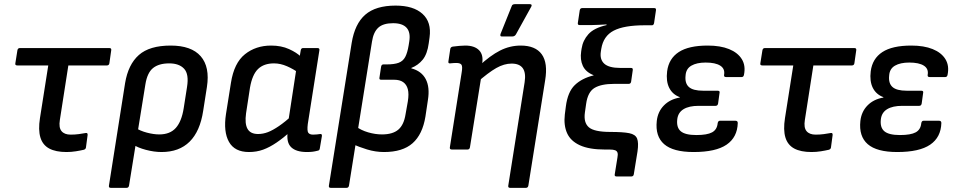

<svg xmlns="http://www.w3.org/2000/svg" viewBox="-20 -722 4618 927"><path d="M301 12Q249 12 217.5 -5Q186 -22 175 -58.5Q164 -95 173 -152L213 -406H64Q52 -406 54 -416L64 -479Q66 -490 76 -490H508Q519 -490 517 -479L508 -416Q506 -406 496 -406H310L269 -143Q263 -106 277 -89Q291 -72 321 -72Q342 -72 360.5 -74.5Q379 -77 395 -80Q404 -81 403 -70L395 -10Q394 -2 385 1Q368 5 346 8.5Q324 12 301 12Z M515 185Q504 185 506 174L584 -321Q599 -411 650.5 -456.5Q702 -502 804 -502Q904 -502 949 -450.5Q994 -399 979 -302L961 -187Q946 -88 895.5 -38Q845 12 760 12Q724 12 684.5 1.5Q645 -9 623 -24L632 -106Q657 -90 689.5 -81.5Q722 -73 749 -73Q801 -73 829 -104.5Q857 -136 867 -200L883 -302Q893 -364 869 -390Q845 -416 797 -416Q747 -416 719 -393.5Q691 -371 682 -315L603 174Q601 185 591 185Z M1182 12Q1113 12 1085.5 -37Q1058 -86 1071 -171L1095 -322Q1110 -418 1162.5 -460Q1215 -502 1289 -502Q1338 -502 1375.5 -485Q1413 -468 1433 -448L1425 -368Q1398 -388 1366 -402Q1334 -416 1303 -416Q1254 -416 1226 -389Q1198 -362 1187 -299L1168 -175Q1161 -125 1175 -100Q1189 -75 1226 -75Q1250 -75 1273.5 -84Q1297 -93 1327 -113.5Q1357 -134 1397 -170L1384 -88Q1348 -56 1315 -33.5Q1282 -11 1250.5 0.5Q1219 12 1182 12ZM1462 12Q1410 12 1386 -11Q1362 -34 1369 -85L1372 -106V-136L1412 -397L1424 -432L1432 -479Q1434 -490 1443 -490H1513Q1524 -490 1522 -479L1466 -123Q1462 -90 1468.5 -81Q1475 -72 1492 -72Q1501 -72 1510 -73Q1519 -74 1526 -75Q1536 -76 1534 -64L1524 -5Q1523 5 1512 6Q1501 9 1489.5 10.5Q1478 12 1462 12Z M1577 185Q1566 185 1568 174L1678 -515Q1693 -607 1743.5 -651Q1794 -695 1890 -695Q1976 -695 2020 -655Q2064 -615 2054 -542L2050 -513Q2043 -461 2021 -434Q1999 -407 1966 -394V-392Q2015 -379 2035.5 -340Q2056 -301 2046 -239L2034 -159Q2020 -73 1972 -30.5Q1924 12 1834 12Q1793 12 1752 -0.5Q1711 -13 1685 -26L1698 -112Q1723 -93 1757.5 -83Q1792 -73 1824 -73Q1876 -73 1903 -96Q1930 -119 1938 -170L1949 -232Q1955 -269 1949 -291.5Q1943 -314 1926.5 -325.5Q1910 -337 1883 -337H1820Q1810 -337 1812 -347L1820 -400Q1822 -411 1831 -411H1846Q1884 -411 1905 -419Q1926 -427 1936.5 -447Q1947 -467 1953 -503L1956 -522Q1963 -566 1943 -588Q1923 -610 1878 -610Q1830 -610 1806.5 -588.5Q1783 -567 1776 -521L1665 174Q1663 185 1653 185Z M2443 185Q2432 185 2434 174L2513 -325Q2527 -415 2450 -415Q2414 -415 2376 -393.5Q2338 -372 2280 -321L2291 -402Q2347 -454 2394.5 -478Q2442 -502 2494 -502Q2565 -502 2595.5 -460Q2626 -418 2612 -334L2531 174Q2529 185 2519 185ZM2162 0Q2150 0 2152 -11L2209 -372Q2214 -401 2208 -409.5Q2202 -418 2183 -418Q2177 -418 2169 -417.5Q2161 -417 2153 -416Q2143 -415 2145 -426L2154 -486Q2155 -491 2158 -493.5Q2161 -496 2166 -497Q2181 -499 2197.5 -500.5Q2214 -502 2226 -502Q2271 -502 2293 -479.5Q2315 -457 2308 -415L2305 -395L2304 -354L2249 -11Q2247 0 2237 0ZM2402 -546Q2397 -546 2396 -549.5Q2395 -553 2397 -559L2450 -691Q2452 -698 2456.5 -700Q2461 -702 2467 -702H2538Q2545 -702 2546.5 -698Q2548 -694 2544 -688L2471 -556Q2465 -546 2454 -546Z M2957 130Q2946 130 2948 120L2961 39Q2964 24 2961.5 15.5Q2959 7 2950 3.5Q2941 0 2924 0H2901Q2825 0 2780 -20.5Q2735 -41 2718 -79Q2701 -117 2707 -169L2712 -208Q2721 -278 2755 -311Q2789 -344 2846 -358V-359Q2808 -374 2794 -404Q2780 -434 2786 -474L2788 -487Q2794 -527 2821 -557Q2848 -587 2909 -601L2908 -604Q2884 -603 2867.5 -602Q2851 -601 2836 -601H2778Q2768 -601 2770 -612L2779 -672Q2781 -683 2791 -683H3139Q3149 -683 3147 -672L3138 -611Q3136 -600 3128 -600H3094Q2993 -600 2943 -574Q2893 -548 2883 -486L2881 -473Q2875 -435 2897.5 -414.5Q2920 -394 2975 -394H3027Q3037 -394 3035 -383L3027 -327Q3025 -317 3015 -317H2944Q2883 -317 2850.5 -297.5Q2818 -278 2810 -221L2804 -179Q2797 -130 2823 -107.5Q2849 -85 2927 -85Q2988 -85 3018 -79Q3048 -73 3056 -53Q3064 -33 3058 9L3040 120Q3038 130 3028 130Z M3329 12Q3230 12 3186.5 -26Q3143 -64 3151 -138Q3156 -183 3185.5 -213Q3215 -243 3262 -251V-253Q3227 -266 3211 -298Q3195 -330 3201 -378Q3209 -439 3257 -470.5Q3305 -502 3397 -502Q3458 -502 3500 -485Q3542 -468 3561.5 -436.5Q3581 -405 3572 -361Q3570 -350 3561 -350H3485Q3474 -350 3476 -361Q3481 -390 3457.5 -405Q3434 -420 3387 -420Q3344 -420 3318 -405Q3292 -390 3290 -357Q3286 -320 3306 -302Q3326 -284 3375 -284H3445Q3457 -284 3454 -273L3447 -222Q3445 -211 3435 -211H3353Q3307 -211 3280.5 -195Q3254 -179 3250 -147Q3245 -107 3266.5 -88.5Q3288 -70 3342 -70Q3394 -70 3418 -83Q3442 -96 3445 -127Q3447 -139 3456 -139H3531Q3542 -139 3542 -128Q3540 -59 3488 -23.5Q3436 12 3329 12Z M3898 12Q3846 12 3814.5 -5Q3783 -22 3772 -58.5Q3761 -95 3770 -152L3810 -406H3661Q3649 -406 3651 -416L3661 -479Q3663 -490 3673 -490H4105Q4116 -490 4114 -479L4105 -416Q4103 -406 4093 -406H3907L3866 -143Q3860 -106 3874 -89Q3888 -72 3918 -72Q3939 -72 3957.5 -74.5Q3976 -77 3992 -80Q4001 -81 4000 -70L3992 -10Q3991 -2 3982 1Q3965 5 3943 8.5Q3921 12 3898 12Z M4312 12Q4213 12 4169.5 -26Q4126 -64 4134 -138Q4139 -183 4168.5 -213Q4198 -243 4245 -251V-253Q4210 -266 4194 -298Q4178 -330 4184 -378Q4192 -439 4240 -470.5Q4288 -502 4380 -502Q4441 -502 4483 -485Q4525 -468 4544.5 -436.5Q4564 -405 4555 -361Q4553 -350 4544 -350H4468Q4457 -350 4459 -361Q4464 -390 4440.5 -405Q4417 -420 4370 -420Q4327 -420 4301 -405Q4275 -390 4273 -357Q4269 -320 4289 -302Q4309 -284 4358 -284H4428Q4440 -284 4437 -273L4430 -222Q4428 -211 4418 -211H4336Q4290 -211 4263.5 -195Q4237 -179 4233 -147Q4228 -107 4249.5 -88.5Q4271 -70 4325 -70Q4377 -70 4401 -83Q4425 -96 4428 -127Q4430 -139 4439 -139H4514Q4525 -139 4525 -128Q4523 -59 4471 -23.5Q4419 12 4312 12Z"/></svg>

Font: Sofia Sans SemiBold
Style: Italic
Weight: 600
Italic angle: -9°
Designer: Botio Nikoltchev, Ani Petrova
Foundry: lettersoup
Version: Version 4.100-B